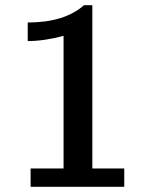

<svg xmlns="http://www.w3.org/2000/svg" viewBox="-20 -714 577 734"><path d="M86 -557V-628Q226 -628 301 -694H333V-70H455V0H97V-70H223V-577Q149 -557 86 -557Z"/></svg>

Font: Coval
Style: Medium
Weight: 500
Foundry: Context Ltd
Version: Version 001.000